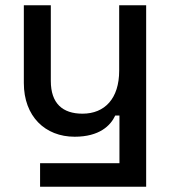

<svg xmlns="http://www.w3.org/2000/svg" viewBox="-20 -513 654 733"><path d="M133 200H538V-493H435V-243C435 -137 380 -79 295 -79C219 -79 174 -118 174 -204V-493H71V-196C71 -69 152 9 265 9C359 9 402 -33 420 -72H436V110H133Z"/></svg>

Font: Meta Space Medium
Style: Regular
Weight: 500
Designer: Meta Pool / Florian Karsten
Foundry: Meta Pool / Florian Karsten
Version: Version 2.000;Glyphs 3.1.1 (3137)